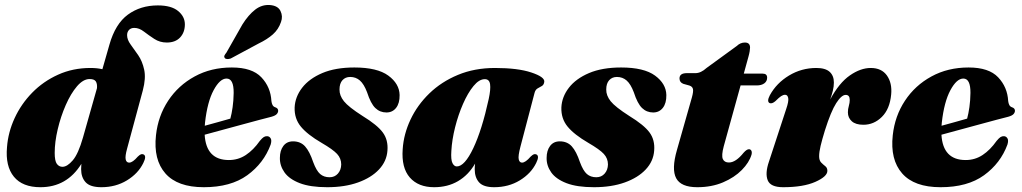

<svg xmlns="http://www.w3.org/2000/svg" viewBox="-20 -749 4156 781"><path d="M563 -86Q542 -43 496.2 -15.2Q450.5 12.5 392.5 12.5Q347 12.5 328.5 -7.5Q310 -27.5 310 -61Q310 -71 311 -82.5Q252 12.5 144.5 12.5Q71.5 12.5 36.5 -30.2Q1.5 -73 8.5 -150.5Q13 -211 39.5 -268.5Q66 -326 111 -372Q156 -418 216.2 -445.2Q276.5 -472.5 348 -472.5Q375 -472.5 396.5 -467.5L425 -567Q449 -652 500.2 -689.5Q551.5 -727 622 -727Q677 -727 704.5 -704.2Q732 -681.5 732 -650Q732 -617.5 712.8 -596.8Q693.5 -576 658.5 -576Q630 -576 607.5 -590.8Q585 -605.5 565.5 -620.5Q546 -635.5 526.5 -635.5Q512.5 -635.5 504.8 -627.2Q497 -619 497 -606Q497 -587.5 511.2 -568.2Q525.5 -549 542.2 -524.5Q559 -500 566.5 -465.5Q574 -431 561 -381.5L497 -144.5Q488.5 -114 491.2 -100.8Q494 -87.5 505.5 -87.5Q519.5 -87.5 540.5 -112Q549 -120 553.8 -121.5Q558.5 -123 563.5 -121Q577.5 -115 563 -86ZM202.5 -127Q202.5 -94.5 211.2 -82.5Q220 -70.5 234 -70.5Q253.5 -70.5 276 -96.8Q298.5 -123 317.5 -189.5L374.5 -390.5Q376 -408 369.8 -417.8Q363.5 -427.5 344.5 -427.5Q318.5 -427.5 293.2 -398Q268 -368.5 247.5 -321.8Q227 -275 214.8 -223.2Q202.5 -171.5 202.5 -127Z M1081 -161Q1053 -85 985.8 -36.2Q918.5 12.5 809 12.5Q702 12.5 652.8 -43.5Q603.5 -99.5 614.5 -199Q623 -277 664 -339.2Q705 -401.5 771.8 -438Q838.5 -474.5 923 -474.5Q1005.5 -474.5 1043.2 -434.5Q1081 -394.5 1084 -338Q1085 -329 1088.5 -322Q1092 -315 1100 -312.5Q1111.5 -308.5 1111.5 -298.5Q1111.5 -291.5 1105.8 -285Q1100 -278.5 1084 -274Q1067.5 -270 1036.8 -261.8Q1006 -253.5 967.2 -243Q928.5 -232.5 888 -221.5Q847.5 -210.5 812.5 -201Q818.5 -98 911 -98Q949 -98 980 -118.5Q1011 -139 1037 -176Q1046.5 -187.5 1053 -191.5Q1059.5 -195.5 1067 -195Q1076 -194.5 1081 -186.2Q1086 -178 1081 -161ZM814 -250.5Q813.5 -244 813 -237.5Q840 -245 867.5 -252.5Q895 -260 917 -266.5Q922.5 -286.5 926.2 -312.8Q930 -339 930.5 -371Q931 -429.5 901.5 -429.5Q874.5 -429.5 849 -382.2Q823.5 -335 814 -250.5ZM966 -649.5Q990.5 -688.5 1018 -709.8Q1045.5 -731 1078 -728.5Q1110.5 -726 1121 -704.2Q1131.5 -682.5 1123 -659.5Q1113 -629.5 1089.8 -609Q1066.5 -588.5 1032 -572L918.5 -511Q911 -508.5 904.2 -508.8Q897.5 -509 894.5 -513Q890.5 -518 893.2 -523.5Q896 -529 901 -535Z M1320.5 -28Q1341.5 -28 1354.5 -42.8Q1367.5 -57.5 1368 -80Q1368 -104.5 1351.2 -122.8Q1334.5 -141 1288 -168Q1230.5 -201.5 1203.8 -234Q1177 -266.5 1178.5 -312Q1180.5 -355 1209 -392Q1237.5 -429 1291 -451.8Q1344.5 -474.5 1421.5 -474.5Q1514.5 -474.5 1559.5 -441.5Q1604.5 -408.5 1605.5 -362.5Q1606 -329 1591.2 -310.2Q1576.5 -291.5 1552 -291.5Q1525.5 -291.5 1506.8 -309.5Q1488 -327.5 1473 -374Q1460.5 -407 1444 -421.5Q1427.5 -436 1404.5 -436Q1385 -436 1373 -422.8Q1361 -409.5 1361 -385Q1360.5 -360.5 1379 -337.2Q1397.5 -314 1454.5 -277.5Q1515 -240.5 1537.2 -210Q1559.5 -179.5 1556 -136.5Q1553 -93 1521.5 -59.5Q1490 -26 1436.2 -6.8Q1382.5 12.5 1311 12.5Q1242 12.5 1199.2 -4Q1156.5 -20.5 1137.2 -47.8Q1118 -75 1118.5 -106.5Q1118.5 -136.5 1132.5 -155.2Q1146.5 -174 1172 -174Q1202.5 -174 1221 -153.5Q1239.5 -133 1254 -89.5Q1267 -54.5 1282.2 -41.2Q1297.5 -28 1320.5 -28Z M2097 -152.5Q2087 -114.5 2090 -101Q2093 -87.5 2103.5 -87.5Q2117.5 -87.5 2138.5 -112Q2147 -120 2151.8 -121.5Q2156.5 -123 2161.5 -121Q2175.5 -115 2161 -86Q2140 -43 2094.2 -15.2Q2048.5 12.5 1990 12.5Q1946.5 12.5 1928.8 -7.2Q1911 -27 1911 -61Q1911 -70.5 1912.5 -83.5Q1885.5 -37 1843.2 -12.2Q1801 12.5 1746 12.5Q1681.5 12.5 1647 -27Q1612.5 -66.5 1618 -142Q1622 -203.5 1649.8 -262.5Q1677.5 -321.5 1726.5 -369Q1775.5 -416.5 1843 -444.5Q1910.5 -472.5 1993.5 -472.5Q2086.5 -472.5 2141.2 -454.2Q2196 -436 2194 -416.5Q2192.5 -404 2184.2 -399.2Q2176 -394.5 2167 -389.5Q2158 -384.5 2154.5 -371.5ZM1816 -135.5Q1813.5 -99 1820.5 -85.5Q1827.5 -72 1838 -72Q1870 -72 1905.2 -146.2Q1940.5 -220.5 1968 -346.5Q1976.5 -386 1973.5 -406.5Q1970.5 -427 1952 -427Q1929 -427 1906 -399Q1883 -371 1863.5 -326.5Q1844 -282 1831.2 -231.2Q1818.5 -180.5 1816 -135.5Z M2405.5 -28Q2426.5 -28 2439.5 -42.8Q2452.5 -57.5 2453 -80Q2453 -104.5 2436.2 -122.8Q2419.5 -141 2373 -168Q2315.5 -201.5 2288.8 -234Q2262 -266.5 2263.5 -312Q2265.5 -355 2294 -392Q2322.5 -429 2376 -451.8Q2429.5 -474.5 2506.5 -474.5Q2599.5 -474.5 2644.5 -441.5Q2689.5 -408.5 2690.5 -362.5Q2691 -329 2676.2 -310.2Q2661.5 -291.5 2637 -291.5Q2610.5 -291.5 2591.8 -309.5Q2573 -327.5 2558 -374Q2545.5 -407 2529 -421.5Q2512.5 -436 2489.5 -436Q2470 -436 2458 -422.8Q2446 -409.5 2446 -385Q2445.5 -360.5 2464 -337.2Q2482.5 -314 2539.5 -277.5Q2600 -240.5 2622.2 -210Q2644.5 -179.5 2641 -136.5Q2638 -93 2606.5 -59.5Q2575 -26 2521.2 -6.8Q2467.5 12.5 2396 12.5Q2327 12.5 2284.2 -4Q2241.5 -20.5 2222.2 -47.8Q2203 -75 2203.5 -106.5Q2203.5 -136.5 2217.5 -155.2Q2231.5 -174 2257 -174Q2287.5 -174 2306 -153.5Q2324.5 -133 2339 -89.5Q2352 -54.5 2367.2 -41.2Q2382.5 -28 2405.5 -28Z M2784.5 -401 2759.5 -408Q2744 -414 2744 -430Q2744 -451.5 2774 -451.5H2809Q2831 -451.5 2854 -472.5L2977 -562Q2991.5 -576 3010 -576Q3031 -576 3031 -555.5Q3031 -550 3029.5 -540.5Q3028 -531 3024.5 -518.5L3005.5 -449.5H3082.5Q3100.5 -449.5 3100.5 -433Q3100.5 -418.5 3089 -410Q3077.5 -401.5 3058 -401.5H2992.5L2924 -154Q2914 -116.5 2920.2 -102.2Q2926.5 -88 2945 -88Q2973 -88 3005 -128Q3017.5 -142 3026.5 -142Q3033 -142 3036.2 -136.2Q3039.5 -130.5 3037 -120Q3027.5 -88 2997.5 -57.5Q2967.5 -27 2921 -7.2Q2874.5 12.5 2816.5 12.5Q2750 12.5 2730.5 -24Q2711 -60.5 2733.5 -138.5L2794.5 -353Q2801 -376.5 2798.8 -386.8Q2796.5 -397 2784.5 -401Z M3111 -329.5Q3098 -335.5 3111.5 -361.5Q3138.5 -411 3189.5 -441.8Q3240.5 -472.5 3300.5 -472.5Q3337.5 -472.5 3354.8 -456.8Q3372 -441 3372 -413.5Q3372 -397.5 3367.8 -380Q3363.5 -362.5 3357 -344.5Q3393.5 -412 3437 -442.2Q3480.5 -472.5 3522 -472.5Q3566 -472.5 3587.8 -441.8Q3609.5 -411 3605 -364.5Q3599.5 -305.5 3567.2 -273.5Q3535 -241.5 3492 -241.5Q3460.5 -241.5 3444.8 -255.8Q3429 -270 3429 -292Q3429 -305.5 3432.8 -318.2Q3436.5 -331 3436.5 -342.5Q3436.5 -363 3420 -363Q3403 -363 3381.5 -329.5Q3360 -296 3335.5 -218.5Q3324 -181 3318 -155.8Q3312 -130.5 3312 -113.5Q3312 -96.5 3320.2 -88Q3328.5 -79.5 3337 -73Q3345.5 -66.5 3345.5 -54Q3345.5 -31 3296.5 -9.2Q3247.5 12.5 3165.5 12.5Q3114 12.5 3102.8 -15.8Q3091.5 -44 3108 -92L3178 -305.5Q3189 -337.5 3186.2 -350.5Q3183.5 -363.5 3173.5 -363.5Q3166 -363.5 3157.5 -358Q3149 -352.5 3134 -337.5Q3120.5 -326 3111 -329.5Z M4078 -161Q4050 -85 3982.8 -36.2Q3915.5 12.5 3806 12.5Q3699 12.5 3649.8 -43.5Q3600.5 -99.5 3611.5 -199Q3620 -277 3661 -339.2Q3702 -401.5 3768.8 -438Q3835.5 -474.5 3920 -474.5Q4002.5 -474.5 4040.2 -434.5Q4078 -394.5 4081 -338Q4082 -329 4085.5 -322Q4089 -315 4097 -312.5Q4108.5 -308.5 4108.5 -298.5Q4108.5 -291.5 4102.8 -285Q4097 -278.5 4081 -274Q4064.5 -270 4033.8 -261.8Q4003 -253.5 3964.2 -243Q3925.5 -232.5 3885 -221.5Q3844.5 -210.5 3809.5 -201Q3815.5 -98 3908 -98Q3946 -98 3977 -118.5Q4008 -139 4034 -176Q4043.5 -187.5 4050 -191.5Q4056.5 -195.5 4064 -195Q4073 -194.5 4078 -186.2Q4083 -178 4078 -161ZM3811 -250.5Q3810.5 -244 3810 -237.5Q3837 -245 3864.5 -252.5Q3892 -260 3914 -266.5Q3919.5 -286.5 3923.2 -312.8Q3927 -339 3927.5 -371Q3928 -429.5 3898.5 -429.5Q3871.5 -429.5 3846 -382.2Q3820.5 -335 3811 -250.5Z"/></svg>

Font: Fraunces 72pt S000 Black
Style: Italic
Weight: 900
Italic angle: -16°
Version: Version 1.000; ttfautohint (v1.8.3)